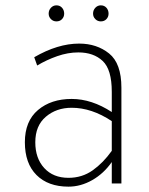

<svg xmlns="http://www.w3.org/2000/svg" viewBox="-20 -686 557 718"><path d="M398 -80Q368 -37 325 -12.5Q282 12 236 12Q160 12 116.5 -31.5Q73 -75 73 -154Q73 -233 122 -274.5Q171 -316 248 -316Q323 -316 398 -267V-343Q398 -426 364 -458Q330 -490 273 -490Q234 -490 194 -476Q154 -462 119 -441L108 -472Q196 -523 276 -523Q342 -523 388 -486Q434 -449 434 -358V0H398ZM398 -122V-233Q323 -283 248 -283Q191 -283 151.5 -249.5Q112 -216 112 -154Q112 -94 145.5 -57.5Q179 -21 236 -21Q287 -21 326.5 -49Q366 -77 398 -122ZM162 -635Q162 -648 170.5 -657Q179 -666 191 -666Q204 -666 212 -657Q220 -648 220 -635Q220 -623 212 -614.5Q204 -606 191 -606Q179 -606 170.5 -614.5Q162 -623 162 -635ZM328 -635Q328 -648 336.5 -657Q345 -666 357 -666Q370 -666 378 -657Q386 -648 386 -635Q386 -623 378 -614.5Q370 -606 357 -606Q345 -606 336.5 -614.5Q328 -623 328 -635Z"/></svg>

Font: Overpass Thin
Style: Regular
Weight: 100
Designer: Delve Withrington, Thomas Jockin
Foundry: Delve Fonts
Version: Version 3.000;DELV;Overpass